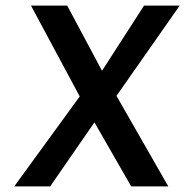

<svg xmlns="http://www.w3.org/2000/svg" viewBox="-20 -669 665 689"><path d="M31 0 266.1 -322.9 91.1 -649H221.1L346.1 -415L497 -649H624.9L398 -325L584 0H450.9L318.9 -229.9L160 0Z"/></svg>

Font: Karla
Style: Italic
Weight: 400
Italic angle: -8°
Designer: Jonathan Pinhorn
Version: Version 2.004;gftools[0.9.33]